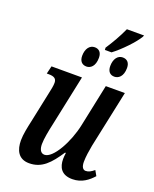

<svg xmlns="http://www.w3.org/2000/svg" viewBox="-160 -960 849 1060"><g transform="rotate(20 264.0 -430.5)"><path d="M323 -722H362C410 -758 473 -824 495 -862L499 -871H398C377 -824 349 -776 322 -735ZM258 -601C281 -601 307 -619 307 -670C307 -702 290 -717 266 -717C236 -717 216 -690 216 -649C216 -617 233 -601 258 -601ZM422 -601C445 -601 472 -619 472 -670C472 -702 455 -717 430 -717C401 -717 381 -690 381 -649C381 -617 397 -601 422 -601ZM397 10C454 10 491 -22 517 -51L500 -81C482 -66 468 -58 451 -58C435 -58 425 -73 425 -102C425 -132 431 -169 437 -201L508 -536H396L344 -288C322 -182 257 -64 207 -64C183 -64 174 -87 174 -115C174 -146 184 -197 193 -237L256 -536H77L66 -490H78C110 -490 124 -480 124 -456C124 -438 119 -415 113 -388L76 -212C68 -176 58 -130 58 -95C58 -39 79 9 143 9C217 9 260 -38 310 -114H315C313 -98 312 -87 312 -78C312 -30 332 10 397 10Z"/></g></svg>

Font: Noto Serif Condensed Semi
Style: Italic
Weight: 600
Width: 3
Italic angle: -12°
Designer: Monotype Design Team
Foundry: Monotype Imaging Inc.
Version: Version 1.901